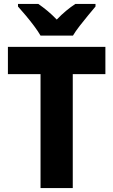

<svg xmlns="http://www.w3.org/2000/svg" viewBox="-20 -951 573 971"><path d="M348 0H185V-576H20V-714H513V-576H348ZM185 -771Q173 -792 152.5 -819.5Q132 -847 110 -873Q88 -899 71 -918V-931H174Q197 -915 220 -896Q243 -877 267 -852Q291 -877 314.5 -896.5Q338 -916 361 -931H463V-918Q447 -899 425.5 -873Q404 -847 383 -820Q362 -793 349 -771Z"/></svg>

Font: Noto Sans Devanagari UI SemiCondensed ExtraBold
Style: Regular
Weight: 800
Width: 4
Designer: Jelle Bosma - Monotype Design Team
Foundry: Monotype Imaging Inc.
Version: Version 2.004; ttfautohint (v1.8.4.7-5d5b)